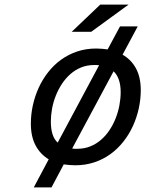

<svg xmlns="http://www.w3.org/2000/svg" viewBox="-99 -710 669 835"><path d="M228 8.8Q214.4 8.8 202.1 7.6Q189.9 6.3 178.2 4.9L125 105H47.9L112.8 -17.1Q76.2 -39.1 55.7 -77.6Q35.2 -116.2 35.2 -171.9Q35.2 -212.4 43.9 -252.2Q52.7 -292 69.3 -328.4Q85.9 -364.7 110.4 -396Q134.8 -427.2 166.5 -450.2Q198.2 -473.1 236.6 -486.1Q274.9 -499 319.8 -499Q332.5 -499 345.2 -497.8Q357.9 -496.6 369.1 -495.1L422.9 -595.2H500L434.1 -472.2Q471.7 -450.7 492.4 -412.4Q513.2 -374 513.2 -317.9Q513.2 -277.8 504.4 -238Q495.6 -198.2 479 -161.9Q462.4 -125.5 437.7 -94.2Q413.1 -63 381.6 -40Q350.1 -17.1 311.5 -4.2Q272.9 8.8 228 8.8ZM425.8 -309.1Q425.8 -370.6 395 -399.9L214.8 -64Q220.2 -63 226.1 -63Q231.9 -63 237.8 -63Q268.1 -63 293.9 -73.5Q319.8 -84 340.8 -102.3Q361.8 -120.6 377.7 -144.8Q393.6 -168.9 404.3 -196.3Q415 -223.6 420.4 -252.7Q425.8 -281.7 425.8 -309.1ZM122.1 -181.2Q122.1 -150.4 129.2 -127.2Q136.2 -104 151.9 -89.8L332 -426.3Q326.7 -427.2 321.3 -427.2Q315.9 -427.2 310.1 -427.2Q279.8 -427.2 253.9 -416.7Q228 -406.2 207 -387.7Q186 -369.1 170.2 -345Q154.3 -320.8 143.6 -293.7Q132.8 -266.6 127.4 -237.5Q122.1 -208.5 122.1 -181.2ZM460 -689.9 297.9 -571.8H212.9L336.9 -689.9ZM-79.1 -490.2Z"/></svg>

Font: Code New Roman
Style: Italic
Weight: 400
Italic angle: -11°
Monospace: yes
Designer: Sam Radian
Foundry: Code New Roman
Version: Version 1.508 October 19, 2014